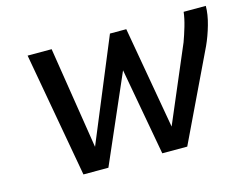

<svg xmlns="http://www.w3.org/2000/svg" viewBox="-80 -669 1017 795"><g transform="rotate(-15 428.5 -271.5)"><path d="M91 -535H194L263 -98L444 -535H514L591 -97L729 -421Q739 -448 749 -482Q759 -516 762 -543H857Q857 -507 844.5 -463Q832 -419 815 -382L632 0H525L457 -374L294 0H187Z"/></g></svg>

Font: Exo Medium
Style: Italic
Weight: 500
Italic angle: -9°
Designer: Natanael Gama
Foundry: Natanael Gama
Version: Version 1.500; ttfautohint (v1.6)